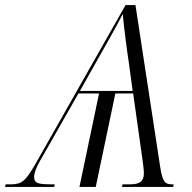

<svg xmlns="http://www.w3.org/2000/svg" viewBox="-80 -734 754 754"><path d="M-60 0H133L135 -10C71 -10 54 -12 54 -40C54 -54 63 -78 77 -102L228 -367H309L232 0H296L373 -367H443L481 -96C482 -88 485 -67 485 -54C485 -22 470 -10 429 -10H401L399 0H600L602 -10H597C567 -10 558 -21 549 -79L452 -714H413L58 -88C20 -23 6 -10 -39 -10H-58ZM234 -377 293 -482C328 -544 380 -635 402 -679C406 -632 419 -532 428 -473L441 -377Z"/></svg>

Font: Noto Serif Display Light
Style: Italic
Weight: 300
Italic angle: -12°
Designer: Monotype Design Team
Foundry: Monotype Imaging Inc.
Version: Version 2.009